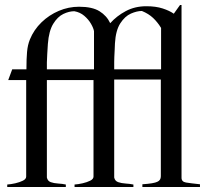

<svg xmlns="http://www.w3.org/2000/svg" viewBox="-20 -750 832 770"><path d="M9 0V-10Q24 -11 41.5 -15Q59 -19 72 -25.5Q85 -32 85 -42V-429H13L29 -472H86Q86 -514 88.5 -542Q91 -570 100 -592Q116 -631 146.5 -660.5Q177 -690 216 -706.5Q255 -723 297 -723Q350 -723 379 -705Q408 -687 422 -657Q448 -686 484.5 -705.5Q521 -725 567 -725Q605 -725 632.5 -716Q660 -707 677 -695L702 -730H708V-37Q708 -21 726 -18Q744 -15 782 -11V0H551V-11Q597 -14 611 -21Q625 -27 625 -43V-431H438V-38Q441 -24 454 -19.5Q467 -15 483.5 -14Q500 -13 515 -10V0H279V-10Q294 -11 311.5 -15Q329 -19 342 -25.5Q355 -32 355 -42V-429H168V-38Q171 -24 183.5 -19.5Q196 -15 213 -14Q230 -13 244 -10V0ZM438 -472H626V-638Q612 -661 594 -678Q576 -695 549 -706Q529 -706 505 -695.5Q481 -685 462.5 -656.5Q444 -628 441 -576Q441 -568 440 -552Q439 -536 438.5 -521.5Q438 -507 438 -501ZM168 -472H357V-625Q355 -637 345 -654.5Q335 -672 318 -686.5Q301 -701 278 -705Q257 -705 234 -694Q211 -683 193.5 -654.5Q176 -626 172 -574Q171 -558 169.5 -533.5Q168 -509 168 -500Z"/></svg>

Font: Mulat Addis
Style: Regular
Weight: 400
Designer: Fasil fikreab
Version: Version 1.001; ttfautohint (v1.8.3)